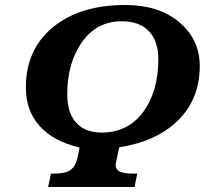

<svg xmlns="http://www.w3.org/2000/svg" viewBox="-20 -745 832 765"><path d="M183.1 -53.2H195.8Q241.2 -53.2 261.2 -68.1Q281.2 -83 288.1 -112.8L296.9 -157.2Q191.9 -182.1 137.5 -243.4Q83 -304.7 83 -396Q83 -547.9 190.9 -636.5Q298.8 -725.1 479 -725.1Q612.8 -725.1 694.3 -656.5Q775.9 -587.9 775.9 -481.9Q775.9 -351.1 690.2 -266.1Q604.5 -181.2 455.1 -158.2L444.8 -109.9Q443.8 -104.5 442.4 -97.7Q440.9 -90.8 440.9 -86.9Q440.9 -69.8 456.8 -61.5Q472.7 -53.2 514.2 -53.2H526.9L516.1 0H171.9ZM610.8 -508.8Q610.8 -581.5 573.2 -620.8Q535.6 -660.2 464.8 -660.2Q365.2 -660.2 306.6 -577.1Q248 -494.1 248 -370.1Q248 -295.9 283.4 -256.3Q318.8 -216.8 384.8 -216.8Q489.7 -216.8 550.3 -298.8Q610.8 -380.9 610.8 -508.8Z"/></svg>

Font: Droid Serif
Style: Bold Italic
Weight: 700
Italic angle: -12°
Designer: Monotype Design team
Foundry: Monotype Imaging Inc.
Version: Version 1.03